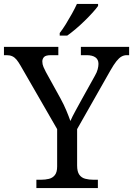

<svg xmlns="http://www.w3.org/2000/svg" viewBox="-24 -951 673 971"><path d="M160 0V-42H183Q205 -42 223.5 -46.5Q242 -51 253.5 -65.5Q265 -80 265 -109V-298L80 -619Q69 -638 59.5 -649.5Q50 -661 38 -666.5Q26 -672 9 -672H-4V-714H271V-672H234Q207 -672 198.5 -662.5Q190 -653 190 -640Q190 -626 196 -612Q202 -598 208 -587L282 -453Q299 -422 311.5 -392Q324 -362 332 -339Q341 -360 358 -391L392 -453L456 -568Q466 -585 470 -600.5Q474 -616 474 -628Q474 -650 458.5 -661Q443 -672 414 -672H385V-714H629V-672H617Q603 -672 590.5 -665Q578 -658 564.5 -641Q551 -624 534 -594L366 -298V-114Q366 -83 377 -67.5Q388 -52 407 -47Q426 -42 448 -42H471V0ZM278 -784Q293 -803 309 -829Q325 -855 340 -882Q355 -909 365 -931H472V-921Q463 -908 445 -888Q427 -868 404.5 -846Q382 -824 359 -804.5Q336 -785 316 -771H278Z"/></svg>

Font: Noto Serif Georgian
Style: Regular
Weight: 400
Designer: Monotype Design Team, Akaki Razmadze
Foundry: Google LLC
Version: Version 2.002